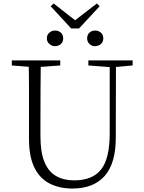

<svg xmlns="http://www.w3.org/2000/svg" viewBox="-20 -1071 828 1106"><path d="M297 -805Q279 -805 264.5 -817.5Q250 -830 250 -850Q250 -871 264.5 -883Q279 -895 297 -895Q317 -895 330.5 -883Q344 -871 344 -850Q344 -830 330.5 -817.5Q317 -805 297 -805ZM528 -805Q509 -805 495.5 -817.5Q482 -830 482 -850Q482 -871 495.5 -883Q509 -895 528 -895Q547 -895 561 -883Q575 -871 575 -850Q575 -830 561 -817.5Q547 -805 528 -805ZM289 -1051 436 -936H389L538 -1051L554 -1035L435 -907H390L272 -1035ZM397 15Q322 15 265.5 -14Q209 -43 178 -106Q147 -169 147 -271V-387Q147 -472 147 -556Q147 -640 145 -723H215Q214 -641 213.5 -557Q213 -473 213 -387V-286Q213 -193 236.5 -137Q260 -81 304 -56.5Q348 -32 407 -32Q513 -32 562.5 -95Q612 -158 612 -303V-723H648L647 -278Q647 -130 583 -57.5Q519 15 397 15ZM48 -694V-723H327V-694L194 -684H175ZM489 -694V-723H744V-694L636 -684H618Z"/></svg>

Font: Source Han Serif JP VF
Style: Regular
Weight: 250
Designer: Ryoko NISHIZUKA 西塚涼子 (kana & ideographs); Frank Grießhammer (Latin, Greek & Cyrillic); Wenlong ZHANG 张文龙 (bopomofo); San
Foundry: Adobe
Version: Version 2.001;hotconv 1.1.0;makeotfexe 2.6.0